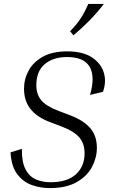

<svg xmlns="http://www.w3.org/2000/svg" viewBox="-20 -953 580 983"><path d="M235 10Q188 10 143.5 -5.5Q99 -21 68.5 -61Q38 -101 34 -173L92 -191Q91 -124 110.5 -86.5Q130 -49 164 -34.5Q198 -20 238 -20Q324 -20 368.5 -60.5Q413 -101 413 -168Q413 -218 386 -249.5Q359 -281 296 -305L233 -329Q170 -353 136.5 -394.5Q103 -436 103 -499Q103 -549 127 -592.5Q151 -636 200 -663Q249 -690 324 -690Q403 -690 449.5 -660Q496 -630 511 -582.5Q526 -535 507 -483L441 -467Q468 -561 439 -611Q410 -661 323 -661Q252 -661 209 -624.5Q166 -588 166 -517Q166 -471 190.5 -440.5Q215 -410 278 -386L341 -362Q407 -337 441.5 -297.5Q476 -258 476 -196Q476 -146 451 -98.5Q426 -51 372.5 -20.5Q319 10 235 10ZM356 -772 339 -793Q371 -826 391.5 -856.5Q412 -887 432 -933H512Q478 -889 439.5 -849.5Q401 -810 356 -772Z"/></svg>

Font: Inria Serif Light
Style: Italic
Weight: 300
Italic angle: -10°
Designer: Black Foundry Team
Foundry: Black Foundry
Version: Version 1.000; ttfautohint (v1.8.3)